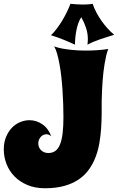

<svg xmlns="http://www.w3.org/2000/svg" viewBox="-22 -960 623 1014"><path d="M549.8 -701.2Q543.5 -685.5 538.8 -665.5Q534.2 -645.5 530.5 -623.5Q526.9 -601.6 524.2 -578.6Q521.5 -555.7 520 -534.2Q516.1 -483.4 515.1 -429.2Q515.1 -395.5 514.9 -357.9Q514.6 -320.3 512 -281.2Q509.3 -242.2 502.7 -203.9Q496.1 -165.5 482.7 -130.4Q469.2 -95.2 448 -65.2Q426.8 -35.2 394.5 -12.9Q362.3 9.3 318.1 21.7Q273.9 34.2 214.8 34.2Q163.1 34.2 122.8 17.1Q82.5 0 54.7 -28.3Q26.9 -56.6 12.5 -93.8Q-2 -130.9 -2 -170.9Q-2 -207.5 9.8 -236.3Q21.5 -265.1 40.5 -284.9Q59.6 -304.7 84 -314.9Q108.4 -325.2 133.8 -325.2Q169.4 -325.2 200.9 -304.2Q232.4 -283.2 249 -240.2Q243.2 -245.6 236.1 -248.3Q229 -251 223.1 -251Q214.8 -251 207 -247.3Q199.2 -243.7 193.4 -237.1Q187.5 -230.5 183.8 -221.9Q180.2 -213.4 180.2 -203.1Q180.2 -191.4 184.3 -181.9Q188.5 -172.4 195.8 -165.8Q203.1 -159.2 212.6 -155.5Q222.2 -151.9 232.9 -151.9Q255.4 -151.9 270.8 -163.3Q286.1 -174.8 295.4 -198.2Q304.7 -221.7 308.8 -257.3Q313 -293 313 -341.8Q313 -374.5 311.8 -410.9Q310.5 -447.3 308.1 -483.9Q305.7 -520.5 301.8 -555.4Q297.9 -590.3 292.2 -620.8Q286.6 -651.4 279.8 -675.8Q272.9 -700.2 264.2 -714.8Q281.7 -708.5 306.2 -703.6Q327.1 -699.7 358.4 -696.3Q389.6 -692.9 431.2 -692.9Q457.5 -692.9 486.8 -694.6Q516.1 -696.3 549.8 -701.2ZM581.1 -776.4Q545.9 -765.6 509 -753.4Q472.2 -741.2 439.9 -724.1Q440.9 -731.9 441.4 -739.3Q441.9 -746.6 441.9 -753.9Q441.9 -784.2 432.1 -813.5Q422.4 -842.8 407.2 -869.1Q397.5 -854.5 391.1 -836.2Q384.8 -817.9 381.1 -798.3Q377.4 -778.8 375.7 -759.8Q374 -740.7 374 -724.1Q343.3 -738.3 311.3 -751.2Q279.3 -764.2 247.1 -773.9Q263.2 -789.1 278.3 -809.3Q293.5 -829.6 306.9 -851.8Q320.3 -874 331.3 -896.7Q342.3 -919.4 350.1 -939.9Q365.7 -938.5 381.6 -937.3Q397.5 -936 414.1 -936Q426.8 -936 440.7 -936.8Q454.6 -937.5 467.3 -939.9Q474.6 -918 486.6 -895Q498.5 -872.1 513.7 -850.6Q528.8 -829.1 545.9 -810.1Q563 -791 581.1 -776.4Z"/></svg>

Font: Spicy Rice
Style: Regular
Weight: 400
Version: Version 1.000